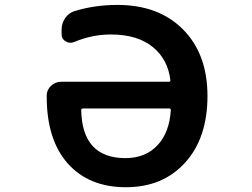

<svg xmlns="http://www.w3.org/2000/svg" viewBox="-20 -784 1040 793"><path d="M685.5 -329.1Q685.5 -335.9 678.7 -335.9H323.2Q315.4 -335.9 315.4 -329.1Q319.3 -131.8 497.1 -130.9Q582 -130.9 631.8 -185.5Q679.7 -237.3 685.5 -329.1ZM286.1 -610.4Q278.3 -607.4 270.5 -607.4Q260.7 -607.4 251 -613.3Q234.4 -623 234.4 -642.6V-661.1Q234.4 -687.5 249 -709Q263.7 -730.5 288.1 -738.3Q372.1 -763.7 464.8 -763.7Q635.7 -763.7 736.3 -662.1Q836.9 -560.5 836.9 -387.7Q836.9 -213.9 744.6 -112.3Q652.3 -10.7 500 -10.7Q347.7 -10.7 260.3 -108.4Q172.9 -206.1 172.9 -385.7Q172.9 -387.7 172.9 -388.7Q172.9 -413.1 190.9 -429.7Q209 -446.3 233.4 -446.3H676.8Q684.6 -446.3 683.6 -453.1Q673.8 -537.1 613.3 -587.9Q549.8 -641.6 437.5 -641.6Q360.4 -641.6 286.1 -610.4Z"/></svg>

Font: Gen Jyuu Gothic Monospace Bold
Style: Bold
Weight: 700
Designer: [Source Han Sans]
Ryoko NISHIZUKA  (kana & ideographs); Paul D. Hunt (Latin, Greek & Cyrillic); Wenlong ZHANG  (bopomofo
Version: Version 1.002.20150607